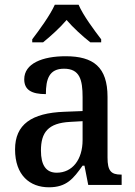

<svg xmlns="http://www.w3.org/2000/svg" viewBox="-20 -786 573 816"><path d="M117 -619V-606H163C195 -632 235 -668 263 -701C291 -668 332 -631 364 -606H410V-619C381 -657 333 -721 314 -766H213C193 -721 146 -657 117 -619ZM188 10C263 10 292 -27 331 -82H339L355 0H497V-44H494C452 -44 437 -60 437 -116V-374C437 -501 377 -547 259 -547C160 -547 83 -516 83 -449C83 -404 114 -386 175 -386C175 -450 189 -494 252 -494C319 -494 331 -447 331 -373V-314L254 -311C114 -306 44 -257 44 -151C44 -41 107 10 188 10ZM221 -52C175 -52 154 -85 154 -146C154 -223 184 -263 278 -268L331 -271V-191C331 -108 288 -52 221 -52Z"/></svg>

Font: Noto Serif SemiCondensed Medium
Style: Regular
Weight: 500
Width: 4
Designer: Monotype Design Team
Foundry: Monotype Imaging Inc.
Version: Version 2.014